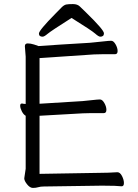

<svg xmlns="http://www.w3.org/2000/svg" viewBox="-20 -912 678 942"><path d="M472 -64Q510 -64 555 -67H556Q569 -67 578.5 -48.5Q588 -30 588 -14Q588 2 577 2H576Q552 -1 489 -1H473L195 3Q179 3 167.5 6.5Q156 10 141.5 10Q127 10 113 -7.5Q99 -25 99 -37L106 -84V-344Q95 -350 87 -366Q79 -382 79 -393Q79 -404 87 -404H89Q97 -402 106 -402V-634L102 -685Q102 -699 116 -699Q130 -699 147.5 -693.5Q165 -688 169 -686Q265 -693 420 -702L440 -704Q463 -706 488.5 -709Q514 -712 525.5 -712Q537 -712 547 -694.5Q557 -677 557 -661.5Q557 -646 544 -646H482Q455 -646 441 -645L174 -627V-403L385 -416Q408 -418 433.5 -421Q459 -424 470.5 -424Q482 -424 492 -406.5Q502 -389 502 -373Q502 -357 489 -357H426Q400 -357 386 -356L174 -344V-59ZM331 -824Q230 -760 213.5 -746Q197 -732 189 -732Q171 -732 171 -747.5Q171 -763 252 -845Q272 -866 283.5 -877Q295 -888 305.5 -890Q316 -892 338 -892Q360 -892 372 -880Q384 -868 404 -849Q490 -765 490 -748.5Q490 -732 472 -732Q464 -732 446.5 -747.5Q429 -763 331 -824Z"/></svg>

Font: ToneOZ-Pinyin-WenKai-Regular
Style: Regular
Weight: 400
Designer: Fontworks Inc.
Foundry: ToneOZ
Version: Version 0.240331